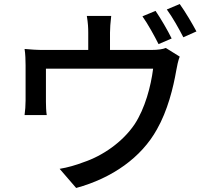

<svg xmlns="http://www.w3.org/2000/svg" viewBox="-20 -875 1040 953"><path d="M752 -821 687 -794C714 -756 747 -696 767 -656L832 -684C813 -723 777 -785 752 -821ZM872 -855 808 -828C836 -790 868 -733 890 -690L955 -719C936 -755 899 -818 872 -855ZM872 -594 803 -637C788 -631 767 -627 728 -627H526V-713C526 -737 528 -759 532 -796H411C417 -759 418 -737 418 -713V-627H200C163 -627 134 -629 102 -632C106 -609 107 -573 107 -551C107 -515 107 -408 107 -376C107 -354 105 -324 102 -304H212C209 -321 208 -350 208 -369C208 -400 208 -496 208 -534H740C729 -447 700 -337 648 -258C588 -169 488 -101 395 -70C359 -56 314 -43 276 -37L358 58C538 9 682 -94 759 -233C812 -326 840 -439 855 -526C858 -545 865 -577 872 -594Z"/></svg>

Font: Noto Sans JP Medium
Style: Regular
Weight: 500
Designer: Ryoko NISHIZUKA 西塚涼子 (kana, bopomofo & ideographs); Paul D. Hunt (Latin, Greek & Cyrillic); Sandoll Communications 산돌커뮤니
Foundry: Adobe
Version: Version 2.004;hotconv 1.0.118;makeotfexe 2.5.65603